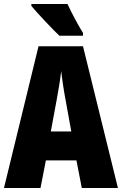

<svg xmlns="http://www.w3.org/2000/svg" viewBox="-20 -947 614 967"><path d="M320 -927H138V-917C164 -885 247 -797 279 -767H398V-781C380 -809 337 -888 320 -927ZM392 0H574L398 -714H174L0 0H184L211 -139H365ZM310 -445 339 -285H236L266 -447C276 -500 284 -551 288 -589C293 -549 300 -498 310 -445Z"/></svg>

Font: Noto Sans Oriya ExtCond Blk
Style: Regular
Weight: 900
Width: 2
Designer: Amélie Bonet and Sol Matas
Foundry: Google LLC
Version: Version 2.006